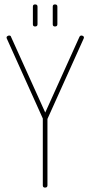

<svg xmlns="http://www.w3.org/2000/svg" viewBox="-20 -850 410 870"><path d="M184 0Q174 0 174 -10V-313L11 -675Q8 -682 12.5 -685.5Q17 -689 21 -689Q29 -689 30 -683L185 -340L340 -683Q343 -689 349 -689Q354 -689 358 -685.5Q362 -682 359 -675L195 -311V-10Q195 0 184 0ZM139 -730Q129 -730 129 -740V-820Q129 -830 139 -830Q150 -830 150 -820V-740Q150 -730 139 -730ZM229 -730Q219 -730 219 -740V-820Q219 -830 229 -830Q240 -830 240 -820V-740Q240 -730 229 -730Z"/></svg>

Font: Zen Loop
Style: Regular
Weight: 400
Designer: Yoshimichi Ohira
Foundry: A-1 Corp ZenFonts
Version: Version 1.000; ttfautohint (v1.8.3)